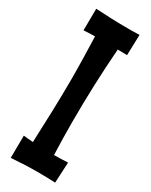

<svg xmlns="http://www.w3.org/2000/svg" viewBox="-186 -745 615 782"><g transform="rotate(30 121.5 -354.0)"><path d="M231 -104C209 -103 187 -102 166 -102C164 -153 163 -204 163 -255C163 -371 167 -488 176 -604C191 -604 205 -603 220 -603L223 -700C204 -699 186 -699 168 -699C117 -699 67 -701 17 -704L16 -602C34 -603 52 -604 69 -604C71 -538 73 -472 73 -406C73 -306 69 -205 65 -105C50 -106 35 -107 20 -109L19 -4C62 -7 105 -9 148 -9C174 -9 200 -8 226 -7Z"/></g></svg>

Font: Mouse Memoirs
Style: Regular
Weight: 400
Designer: Astigmatic (AOETI)
Foundry: Astigmatic (AOETI)
Version: Version 1.000